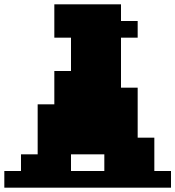

<svg xmlns="http://www.w3.org/2000/svg" viewBox="-97 -867 810 887"><path d="M0 -77V-154H77V-385H154V-539H231V-693H154V-847H462V-770H539V-693H462V-462H539V-231H616V-77H693V0H-77V-77ZM231 -154V-77H385V-154Z"/></svg>

Font: Coral Pixels
Style: Regular
Weight: 400
Designer: Tanukizamurai
Foundry: TanukiFont
Version: Version 1.000; ttfautohint (v1.8.4.7-5d5b)